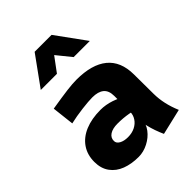

<svg xmlns="http://www.w3.org/2000/svg" viewBox="-217 -846 972 972"><g transform="rotate(-45 269.0 -359.5)"><path d="M377 19Q335 -73.2 335 -160.2V-294.9Q335 -333 313.7 -350.6Q292.5 -368.2 251 -368.2Q225.1 -368.2 176.5 -362.3Q127.9 -356.4 86.4 -346.7L72.8 -465.8Q147.9 -478 188.7 -483.2Q229.5 -488.3 257.3 -488.3Q367.7 -488.3 424.8 -441.4Q481.9 -394.5 482.4 -301.8L483.4 -161.1Q483.9 -88.9 516.1 -13.7ZM204.1 11.2Q153.3 11.2 113.5 -3.9Q73.7 -19 50.5 -50.8Q27.3 -82.5 27.3 -129.9Q27.3 -180.7 52.7 -217.8Q78.1 -254.9 125.2 -274.7Q172.4 -294.4 235.8 -294.4Q272.9 -294.4 311.3 -281.5Q349.6 -268.6 385.7 -243.2L387.2 -160.2Q361.8 -170.9 324.5 -177.5Q287.1 -184.1 248 -184.1Q212.4 -184.1 192.1 -170.9Q171.9 -157.7 172.4 -134.3Q172.4 -118.2 190.4 -107.9Q208.5 -97.7 236.8 -97.7Q265.6 -97.7 287.8 -108.9Q310.1 -120.1 322.5 -139.2Q335 -158.2 335 -180.2L350.1 -110.4Q350.1 -80.6 328.9 -52.2Q307.6 -23.9 273.4 -6.3Q239.3 11.2 204.1 11.2ZM208 -737.8H329.1L444.3 -579.1H328.6L266.1 -656.2L209 -579.1H93.3Z"/></g></svg>

Font: DavidDev Light
Style: Regular
Weight: 300
Designer: David.dev
Foundry: David.dev
Version: Version 1.001;FEAKit 1.0